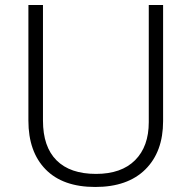

<svg xmlns="http://www.w3.org/2000/svg" viewBox="-20 -734 762 764"><path d="M629 -252Q629 -130 558.5 -60Q488 10 359 10Q230 10 161.5 -60Q93 -130 93 -254V-714H151V-254Q151 -150 205 -96Q259 -42 362 -42Q463 -42 517.5 -96.5Q572 -151 572 -248V-714H629Z"/></svg>

Font: Noto Sans Lao Light
Style: Regular
Weight: 300
Designer: Monotype Design Team
Foundry: Monotype Imaging Inc.
Version: Version 2.003; ttfautohint (v1.8.4.7-5d5b)